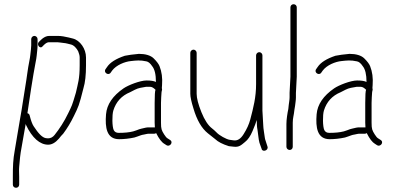

<svg xmlns="http://www.w3.org/2000/svg" viewBox="-20 -714 1878 909"><path d="M127.8 -529V-499C127.8 -493 127.3 -486.2 126.3 -478.5C123.8 -459.1 123.5 -447.2 119.3 -427C110.5 -384.1 108.4 -354.5 98.9 -298.7C88.6 -238.1 85.4 -207.6 75.8 -156C69 -119.2 56.8 -40.6 50 -3.1C41.7 42.3 40.8 72.9 40.8 123V160C40.8 168.8 47.3 175 55.8 175C64.3 175 70.8 168.8 70.8 160V123C70.8 105.8 69.3 91.2 70.8 75.5C73.9 42.5 75 20.1 82.8 -20C90.5 -59.5 94.7 -92.4 101.8 -128C101.8 -126.7 102.1 -125 102.8 -123C132.5 -60.3 169.3 -29 208 -29C225.6 -29 242.6 -38.7 259.2 -58C265.6 -66.7 272.5 -74.3 279.2 -81C298.3 -106.5 315.3 -134.6 330.2 -165.5C351.3 -209.2 354 -212.2 375.2 -297C383.2 -323 387.2 -359 387.2 -405V-442C387.2 -483.2 358.8 -523.1 325.2 -531.5L305.2 -536.5C288.2 -540.7 269.2 -544 253.6 -544H212.9C199.9 -544 186.8 -537.7 173.6 -525L165.6 -517C150.8 -505 168.2 -481 180 -493L188.8 -502C197.3 -510 204.8 -514 211.2 -514H252.4C260.9 -514 271.2 -511.1 281.7 -510.5C292.5 -509.9 305.9 -505.5 315.2 -503.5C329.7 -500.4 343.1 -485.2 350.2 -471L354.7 -457.5C356.4 -452.5 357.2 -447.3 357.2 -442V-405C357.2 -340 348.8 -318.2 339.2 -275C320.3 -210.9 320.5 -214.5 303.2 -178.4C283.9 -138.1 261.3 -103.7 238.4 -75C229.9 -64.3 219.5 -59 207.2 -59C203.5 -59 200 -59.3 196.8 -60C179.5 -63.1 161.8 -82 139.1 -116.7C132.7 -126.4 126.6 -142.9 120.8 -166C119.5 -172.7 115.8 -176.7 109.8 -178C115.3 -219 138.4 -369 147.7 -414.2C151.1 -430.7 153.1 -443.2 153.8 -451.5C155 -466.2 157.8 -484.1 157.8 -499V-529C157.8 -536.9 150.7 -544 142.8 -544C134.9 -544 127.8 -536.9 127.8 -529Z M544 -55C566 -55 591.7 -57.7 616.2 -63L631.4 -68C642.3 -71.7 649.8 -75.5 661.4 -77C670.8 -78.2 674.9 -81 686.2 -81H711.2C713.9 -81 716.6 -82 719.2 -84C732.6 -57.2 745.6 -40.2 758.2 -33L769.2 -26C783.2 -17.6 803.5 -40.5 784.2 -52L773.2 -59C768.6 -61.7 763.2 -67.8 757.2 -77.5C745.1 -97 742.2 -102.8 742.2 -133V-227C742.2 -241.9 743.9 -264 744.7 -276.5C745.4 -286.1 749.2 -288 746.2 -297C746.9 -301.7 747.2 -306.3 747.2 -311C749.8 -344.5 745.8 -374.5 735.2 -401C731.2 -411 722.1 -423.2 707.7 -437.5C693.4 -451.8 668.2 -459 637.8 -459C609.8 -456.5 587.4 -453.5 571 -450C529.3 -436.1 501.3 -418.4 487 -397L480 -387C468 -371 493.4 -354 504 -370L511 -380C530.1 -405.4 570 -422.3 600.6 -425C624.5 -427.6 643.4 -430.1 673 -423.5C682.2 -421.9 691.3 -414.4 700.2 -401C712.2 -386.6 718.2 -361.6 718.2 -326C708.9 -330.7 694.1 -333 673.7 -333C643.2 -333 587 -310.8 565.3 -295.9C513.7 -260.4 485.9 -219.5 482 -173C476.8 -109.9 484.8 -55 544 -55ZM712.2 -227V-133C712.2 -125 712.6 -117.7 713.2 -111H687.5C679.3 -111 673.1 -110.5 669.4 -109.5C652.6 -104.7 647.6 -106.1 625.8 -97L610.6 -92C592.1 -87.1 568.9 -85 542 -85C530.7 -85 522.9 -89.3 518.5 -98C510.6 -113.8 510.1 -169.3 516.5 -190.5C529.2 -232 555.7 -261 596 -277.5C602.1 -280.5 609.5 -284.3 618.4 -289C635.8 -298.1 651.9 -299.5 671.4 -303H691.2C698.6 -303 706.9 -298.3 716.2 -289C713.6 -283.7 712.2 -263 712.2 -227Z M1207.4 -467C1199.5 -467 1192.4 -459.9 1192.4 -452V-316C1192.4 -253 1179.6 -204.4 1164.7 -147.7C1158.8 -125.5 1148.4 -102.6 1133.4 -79C1119.7 -56.7 1104.2 -46.8 1085.8 -49.5C1078.9 -50.5 1072.9 -51.3 1067.8 -52C1051.5 -54.1 1017 -74.1 1006.4 -85.8C997.9 -94.6 990 -101.3 984 -106C965.4 -120 948.6 -145.6 933.5 -183C918.5 -220.4 911 -249.4 911 -270V-464C911 -471.9 903.9 -479 896 -479C888.1 -479 881 -471.9 881 -464V-270C881 -255.3 886 -232 896 -200C912.1 -145.4 934.7 -106.4 964 -83C970.7 -77.7 982.2 -68.5 998.6 -55.5C1012.2 -42.5 1033.6 -31.3 1063.4 -22C1069.8 -21.3 1077.4 -20.5 1086.2 -19.5C1111 -16.7 1120.1 -25.1 1139.9 -41.7C1153.6 -52.2 1165.5 -69.5 1175.7 -93.7C1186 -117.8 1192.5 -135.3 1195.4 -146C1195.4 -140.1 1196.4 -126.3 1196.4 -120C1196.4 -116 1197.5 -107.6 1199.7 -94.9C1203.4 -72.7 1203.4 -56.5 1208.4 -38L1218.4 -10C1221.5 8.4 1252.6 -1.4 1246.4 -20L1237.4 -48C1235.4 -52.7 1234.1 -58.2 1233.4 -64.5C1232.2 -76.6 1226.4 -106.1 1226.4 -120L1222.4 -190V-452C1222.4 -459.9 1215.4 -467 1207.4 -467Z M1351.5 -4C1359.9 -4 1366 -10.8 1366 -19V-132.9C1366 -156.6 1371.1 -165.7 1374 -195L1377 -213C1378.3 -225.8 1381 -239.2 1381 -253V-274L1385 -351V-679C1385 -687.8 1378.5 -694 1370 -694C1361.5 -694 1355 -687.8 1355 -679V-351L1351 -275V-254C1351 -241 1348.3 -229.5 1347 -217L1345 -198C1340.8 -179 1336 -148.1 1336 -127V-19C1336 -10.8 1343.2 -4 1351.5 -4Z M1541 -55C1563 -55 1588.7 -57.7 1613.2 -63L1628.4 -68C1639.3 -71.7 1646.8 -75.5 1658.4 -77C1667.8 -78.2 1671.9 -81 1683.2 -81H1708.2C1710.9 -81 1713.6 -82 1716.2 -84C1729.6 -57.2 1742.6 -40.2 1755.2 -33L1766.2 -26C1780.2 -17.6 1800.5 -40.5 1781.2 -52L1770.2 -59C1765.6 -61.7 1760.2 -67.8 1754.2 -77.5C1742.1 -97 1739.2 -102.8 1739.2 -133V-227C1739.2 -241.9 1740.9 -264 1741.7 -276.5C1742.4 -286.1 1746.2 -288 1743.2 -297C1743.9 -301.7 1744.2 -306.3 1744.2 -311C1746.8 -344.5 1742.8 -374.5 1732.2 -401C1728.2 -411 1719.1 -423.2 1704.7 -437.5C1690.4 -451.8 1665.2 -459 1634.8 -459C1606.8 -456.5 1584.4 -453.5 1568 -450C1526.3 -436.1 1498.3 -418.4 1484 -397L1477 -387C1465 -371 1490.4 -354 1501 -370L1508 -380C1527.1 -405.4 1567 -422.3 1597.6 -425C1621.5 -427.6 1640.4 -430.1 1670 -423.5C1679.2 -421.9 1688.3 -414.4 1697.2 -401C1709.2 -386.6 1715.2 -361.6 1715.2 -326C1705.9 -330.7 1691.1 -333 1670.7 -333C1640.2 -333 1584 -310.8 1562.3 -295.9C1510.7 -260.4 1482.9 -219.5 1479 -173C1473.8 -109.9 1481.8 -55 1541 -55ZM1709.2 -227V-133C1709.2 -125 1709.6 -117.7 1710.2 -111H1684.5C1676.3 -111 1670.1 -110.5 1666.4 -109.5C1649.6 -104.7 1644.6 -106.1 1622.8 -97L1607.6 -92C1589.1 -87.1 1565.9 -85 1539 -85C1527.7 -85 1519.9 -89.3 1515.5 -98C1507.6 -113.8 1507.1 -169.3 1513.5 -190.5C1526.2 -232 1552.7 -261 1593 -277.5C1599.1 -280.5 1606.5 -284.3 1615.4 -289C1632.8 -298.1 1648.9 -299.5 1668.4 -303H1688.2C1695.6 -303 1703.9 -298.3 1713.2 -289C1710.6 -283.7 1709.2 -263 1709.2 -227Z"/></svg>

Font: MewTooHand
Style: Condensed
Weight: 400
Designer: Mew Too, Robert Jablonski
Version: Version 0.77